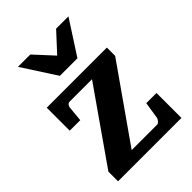

<svg xmlns="http://www.w3.org/2000/svg" viewBox="-212 -818 914 914"><g transform="rotate(-45 245.5 -361.0)"><path d="M32.2 0V-64.9L288.1 -431.2H137.2Q129.4 -431.2 123.8 -424.1Q118.2 -417 118.2 -410.2L110.8 -333H40V-487.8H444.8V-432.1L183.1 -59.1H355Q358.4 -59.1 361.8 -61.5Q365.2 -64 368.4 -67.4Q371.6 -70.8 373.8 -75Q376 -79.1 377 -83L390.1 -168H459V0ZM309.6 -550.8H191.4L80.6 -722.2H163.6L250.5 -627.9L337.4 -722.2H420.4Z"/></g></svg>

Font: Charis SIL Phon
Style: Bold
Weight: 700
Foundry: SIL International
Version: Version 5.000